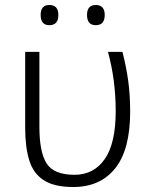

<svg xmlns="http://www.w3.org/2000/svg" viewBox="-20 -740 614 770"><path d="M274 10Q197 10 155 -17.5Q113 -45 97 -98Q81 -151 81 -227V-532H138V-231Q138 -130 167 -84.5Q196 -39 279 -39Q356 -39 400 -102Q444 -165 444 -294Q444 -419 413 -532H471Q486 -474 494 -417Q502 -360 502 -292Q502 -140 442 -65Q382 10 274 10ZM143 -680Q143 -720 178 -720Q214 -720 214 -680Q214 -639 178 -639Q143 -639 143 -680ZM329 -680Q329 -720 364 -720Q400 -720 400 -680Q400 -639 364 -639Q329 -639 329 -680Z"/></svg>

Font: Noto Sans Light
Style: Regular
Weight: 300
Designer: Monotype Design Team
Foundry: Monotype Imaging Inc.
Version: Version 2.007